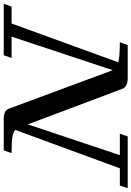

<svg xmlns="http://www.w3.org/2000/svg" viewBox="108 -845 703 1027"><g transform="rotate(90 459.5 -331.5)"><path d="M-34.2 0 -18.6 -42H71.8L279.3 -612.8Q247.6 -621.1 171.9 -621.1L187 -663.1H361.8Q410.2 -663.1 420.9 -634.8L611.3 -128.9L775.9 -621.1H661.1L675.8 -663.1H952.6L938 -621.1H846.2L641.1 -62Q652.8 -50.3 679.2 -46.1Q705.6 -42 765.1 -42L750.5 0H585.4Q559.6 0 545.9 -6.6Q532.2 -13.2 526.9 -28.8L323.7 -576.7Q323.2 -577.6 322.5 -579.8Q321.8 -582 321.3 -583L142.1 -42H255.9L241.7 0Z"/></g></svg>

Font: Elstob 6pt Medium
Style: Italic
Weight: 500
Italic angle: -20°
Designer: Peter S. Baker
Version: Version 1.015